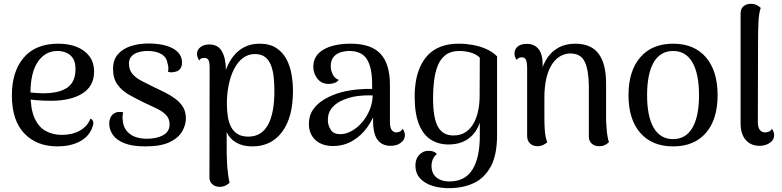

<svg xmlns="http://www.w3.org/2000/svg" viewBox="-20 -751 4082 1002"><path d="M280 13Q171 13 106.5 -55Q42 -123 42 -253Q42 -378 104 -450.5Q166 -523 284 -523Q338 -523 380 -506.5Q422 -490 446.5 -457.5Q471 -425 471 -377Q471 -302 410.5 -263.5Q350 -225 246 -225Q205 -225 165.5 -228.5Q126 -232 84 -241L86 -275Q111 -271 142 -268Q173 -265 206 -264Q239 -264 269 -269.5Q299 -275 323 -288.5Q347 -302 360.5 -327Q374 -352 374 -390Q374 -428 360 -448Q346 -468 324.5 -476.5Q303 -485 280 -485Q216 -485 177.5 -428.5Q139 -372 139 -264Q139 -183 160 -135.5Q181 -88 218.5 -67.5Q256 -47 303 -47Q357 -47 397 -69.5Q437 -92 452 -132Q462 -128 466 -117Q470 -106 460 -81Q441 -35 393 -11Q345 13 280 13Z M738 13Q672 13 630.5 -3Q589 -19 569.5 -46.5Q550 -74 550 -107Q550 -124 557 -138.5Q564 -153 579.5 -161.5Q595 -170 623 -165Q620 -154 619.5 -143.5Q619 -133 621 -121Q624 -79 656.5 -53Q689 -27 747 -27Q798 -27 831.5 -45.5Q865 -64 865 -102Q865 -133 845 -152.5Q825 -172 794 -186.5Q763 -201 729 -217Q690 -236 653.5 -256.5Q617 -277 593.5 -309Q570 -341 570 -391Q570 -439 595.5 -468Q621 -497 663 -510.5Q705 -524 753 -524Q835 -524 882.5 -498Q930 -472 930 -424Q930 -406 920.5 -392Q911 -378 887 -375Q879 -373 872 -373.5Q865 -374 857 -376Q859 -387 858.5 -399Q858 -411 854 -421Q850 -452 822.5 -468.5Q795 -485 750 -485Q725 -485 702.5 -478.5Q680 -472 666.5 -457.5Q653 -443 653 -419Q653 -387 670.5 -366Q688 -345 717.5 -329.5Q747 -314 780 -298Q810 -284 840 -269Q870 -254 895 -235.5Q920 -217 935 -192.5Q950 -168 950 -133Q950 -99 930.5 -65Q911 -31 865 -9Q819 13 738 13Z M1335 -523Q1388 -523 1422 -500.5Q1456 -478 1475 -442Q1494 -406 1501.5 -362.5Q1509 -319 1509 -277Q1509 -139 1452.5 -63Q1396 13 1297 13Q1247 13 1212.5 -7Q1178 -27 1163 -62V44Q1163 65 1164.5 94Q1166 123 1169.5 152.5Q1173 182 1178 203Q1172 209 1158.5 216.5Q1145 224 1126 224Q1103 224 1088 210.5Q1073 197 1073 175L1074 -398Q1074 -426 1068 -437.5Q1062 -449 1046 -449Q1041 -449 1033 -447Q1025 -445 1020 -435Q1014 -444 1011 -453Q1008 -462 1008 -469Q1008 -491 1026 -505Q1044 -519 1072 -519Q1118 -519 1138.5 -482.5Q1159 -446 1159 -382V-298L1137 -291Q1143 -343 1158.5 -385.5Q1174 -428 1198.5 -458.5Q1223 -489 1257 -506Q1291 -523 1335 -523ZM1310 -469Q1275 -469 1247.5 -448Q1220 -427 1201.5 -390.5Q1183 -354 1173.5 -307.5Q1164 -261 1164 -210Q1164 -174 1169 -142.5Q1174 -111 1186.5 -87.5Q1199 -64 1221 -51Q1243 -38 1276 -38Q1344 -38 1378 -98.5Q1412 -159 1412 -277Q1412 -313 1408.5 -347.5Q1405 -382 1394.5 -409.5Q1384 -437 1364 -453Q1344 -469 1310 -469Z M2019 10Q1974 10 1950.5 -21Q1927 -52 1927 -122V-202L1947 -194Q1931 -135 1898 -88.5Q1865 -42 1819 -15.5Q1773 11 1718 11Q1660 11 1626 -20.5Q1592 -52 1592 -105Q1592 -148 1614.5 -180Q1637 -212 1675 -234Q1713 -256 1759 -269Q1801 -280 1844 -284Q1887 -288 1922 -287V-312Q1922 -398 1895 -441.5Q1868 -485 1803 -485Q1780 -485 1757.5 -478Q1735 -471 1720.5 -453.5Q1706 -436 1706 -405Q1706 -386 1715.5 -364.5Q1725 -343 1748 -334Q1738 -322 1724 -317.5Q1710 -313 1695 -313Q1658 -313 1636.5 -340.5Q1615 -368 1615 -402Q1615 -461 1668 -492Q1721 -523 1811 -523Q1916 -523 1965.5 -470.5Q2015 -418 2015 -307V-113Q2015 -60 2050 -60Q2057 -60 2066.5 -64.5Q2076 -69 2082 -79Q2088 -70 2090.5 -61.5Q2093 -53 2093 -45Q2093 -22 2072 -6Q2051 10 2019 10ZM1761 -51Q1788 -52 1817 -68.5Q1846 -85 1870 -113Q1894 -141 1909 -177Q1924 -213 1925 -253Q1902 -254 1875.5 -252.5Q1849 -251 1823.5 -246Q1798 -241 1778 -232Q1737 -217 1714 -190Q1691 -163 1691 -125Q1691 -96 1707 -72.5Q1723 -49 1761 -51Z M2322 231Q2276 231 2236 218.5Q2196 206 2172 179.5Q2148 153 2148 112Q2148 78 2168 57Q2188 36 2216 36Q2247 36 2260 53Q2246 64 2239 80Q2232 96 2232 115Q2232 141 2243.5 159Q2255 177 2276 186.5Q2297 196 2325 196Q2407 196 2445.5 134Q2484 72 2484 -41Q2484 -55 2484 -74Q2484 -93 2484 -111Q2466 -57 2424 -27Q2382 3 2321 3Q2268 3 2228 -22.5Q2188 -48 2166 -103.5Q2144 -159 2144 -248Q2144 -288 2150.5 -327.5Q2157 -367 2172.5 -402Q2188 -437 2214 -464.5Q2240 -492 2280 -507.5Q2320 -523 2376 -523Q2411 -523 2447.5 -516.5Q2484 -510 2517 -495.5Q2550 -481 2574 -457V-45Q2574 58 2541 118.5Q2508 179 2451.5 205Q2395 231 2322 231ZM2346 -44Q2384 -44 2410 -61.5Q2436 -79 2452 -108Q2468 -137 2475.5 -173.5Q2483 -210 2483 -248L2484 -450Q2468 -467 2439 -476Q2410 -485 2376 -485Q2333 -485 2306 -464.5Q2279 -444 2265 -409.5Q2251 -375 2245.5 -331Q2240 -287 2240 -239Q2240 -135 2265.5 -89.5Q2291 -44 2346 -44Z M2784 12Q2761 12 2746 -2.5Q2731 -17 2731 -42V-401Q2730 -429 2724 -440.5Q2718 -452 2703 -452Q2698 -452 2690 -449.5Q2682 -447 2677 -438Q2665 -454 2665 -471Q2665 -494 2681.5 -508Q2698 -522 2729 -522Q2769 -522 2790.5 -495Q2812 -468 2812 -414V-352L2796 -331Q2803 -391 2827 -434Q2851 -477 2890.5 -500Q2930 -523 2982 -523Q3065 -523 3104 -470.5Q3143 -418 3143 -316V-120Q3144 -95 3147 -64Q3150 -33 3158 -9Q3149 0 3136.5 6Q3124 12 3106 12Q3083 12 3068 -1.5Q3053 -15 3053 -38V-304Q3052 -386 3031.5 -429Q3011 -472 2955 -472Q2931 -472 2907 -459.5Q2883 -447 2863.5 -419.5Q2844 -392 2832.5 -347.5Q2821 -303 2821 -240Q2821 -182 2821 -144Q2821 -106 2822.5 -81.5Q2824 -57 2827 -40.5Q2830 -24 2836 -8Q2830 -3 2816.5 4.5Q2803 12 2784 12Z M3493 13Q3383 13 3321.5 -57.5Q3260 -128 3260 -254Q3260 -381 3321.5 -452Q3383 -523 3493 -523Q3603 -523 3664 -452Q3725 -381 3725 -254Q3725 -128 3664 -57.5Q3603 13 3493 13ZM3493 -25Q3559 -25 3593.5 -84Q3628 -143 3628 -254Q3628 -366 3593.5 -425.5Q3559 -485 3493 -485Q3426 -485 3391.5 -425.5Q3357 -366 3357 -254Q3357 -143 3391.5 -84Q3426 -25 3493 -25Z M3945 10Q3898 10 3871.5 -21Q3845 -52 3845 -107V-681Q3845 -705 3860 -718Q3875 -731 3898 -731Q3918 -731 3931 -723.5Q3944 -716 3950 -710Q3940 -679 3938 -634Q3936 -589 3936 -515L3935 -113Q3935 -87 3945 -73.5Q3955 -60 3973 -60Q3983 -60 3993.5 -64.5Q4004 -69 4008 -79Q4015 -70 4017.5 -61.5Q4020 -53 4020 -45Q4020 -21 3997.5 -5.5Q3975 10 3945 10Z"/></svg>

Font: Arima Medium
Style: Regular
Weight: 500
Designer: Joana Correia and Natanael Gama
Foundry: NDISCOVER
Version: Version 1.101;gftools[0.9.23]